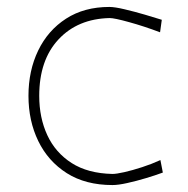

<svg xmlns="http://www.w3.org/2000/svg" viewBox="-20 -524 542 553"><path d="M304 9Q226.5 9 172.5 -25.2Q118.5 -59.5 90.2 -117.8Q62 -176 62 -248Q62 -320.5 90 -378.5Q118 -436.5 170.2 -470.2Q222.5 -504 295 -504Q310.5 -504 339 -497.2Q367.5 -490.5 397.2 -481.8Q427 -473 446 -467L441 -431Q394.5 -448.5 352 -460.2Q309.5 -472 296 -472Q204 -470 148.5 -410.5Q93 -351 93 -248Q93 -185 116.2 -134.8Q139.5 -84.5 186.2 -54.5Q233 -24.5 304 -23Q315 -23 338.2 -28.2Q361.5 -33.5 389.2 -42.5Q417 -51.5 442 -63L449 -27Q427.5 -19 400 -10.8Q372.5 -2.5 346.5 3.2Q320.5 9 304 9Z"/></svg>

Font: Commissioner Loud Thin
Style: Regular
Weight: 100
Designer: Kostas Bartsokas
Foundry: Kostas Bartsokas
Version: Version 1.000; ttfautohint (v1.8.3)